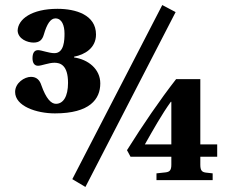

<svg xmlns="http://www.w3.org/2000/svg" viewBox="-20 -715 940 762"><path d="M484 -119 498 -93H660V-61C660 -38 652 -33 638 -31L601 -27V0H824V-27L797 -30C782 -32 775 -38 775 -61V-93H842V-142H775V-401H679C615 -319 548 -221 484 -119ZM555 -142C589 -202 622 -261 658 -311H660V-142ZM267 -4 319 27 677 -667 624 -695ZM40 -350C40 -294 124 -265 198 -265C337 -265 378 -322 378 -384C378 -441 330 -479 274 -487V-490C316 -498 361 -524 361 -578C361 -656 281 -680 208 -680C106 -680 51 -639 50 -593C52 -560 89 -546 113 -546C137 -546 148 -557 154 -578C166 -619 180 -642 200 -642C226 -642 236 -613 236 -582C236 -557 235 -504 196 -504C174 -504 145 -516 131 -516C116 -516 109 -504 109 -484C109 -466 116 -454 131 -454C145 -454 173 -466 196 -466C219 -466 250 -457 250 -386C250 -332 231 -303 202 -303C183 -303 163 -323 144 -377C138 -396 126 -410 103 -410C77 -410 40 -386 40 -350Z"/></svg>

Font: Heuristica
Style: Bold
Weight: 700
Version: Version 1.0.1